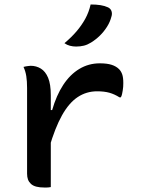

<svg xmlns="http://www.w3.org/2000/svg" viewBox="-20 -834 640 858"><path d="M200 -342H213Q232 -408 262.5 -454.5Q293 -501 334.5 -526Q376 -551 426 -551Q458 -551 478.5 -544.5Q499 -538 512 -525Q521 -516 526 -502Q531 -488 531 -463Q531 -455 530.5 -446.5Q530 -438 528.5 -430Q527 -422 525.5 -414Q524 -406 520 -399H514Q492 -413 469 -419.5Q446 -426 414 -426Q366 -426 327 -400Q288 -374 257 -318.5Q226 -263 200 -174ZM207 2Q202 3 197 3.5Q192 4 187.5 4Q183 4 178 4Q157 4 142 0Q127 -4 118 -12.5Q109 -21 105 -32Q101 -43 101 -58Q101 -99 101 -138.5Q101 -178 101 -216.5Q101 -255 101 -292.5Q101 -330 101 -367Q101 -404 101 -441Q101 -471 97.5 -493.5Q94 -516 85 -535Q91 -537 96 -537.5Q101 -538 106.5 -539Q112 -540 117 -540Q142 -540 162.5 -527.5Q183 -515 195 -486.5Q207 -458 207 -408Q207 -367 207 -324.5Q207 -282 207 -240Q207 -198 207 -156.5Q207 -115 207 -75.5Q207 -36 207 2ZM385 -814Q410 -814 429 -811Q448 -808 463 -801Q475 -795 478.5 -783.5Q482 -772 478 -760Q472 -736 458 -714Q444 -692 426 -674.5Q408 -657 387 -644Q371 -634 355 -630Q339 -626 320 -626Q306 -626 292.5 -629.5Q279 -633 268 -641Q300 -668 322.5 -694.5Q345 -721 361 -750Q377 -779 385 -814Z"/></svg>

Font: Recursive Monospace Casual Medium
Style: Regular
Weight: 500
Version: Version 1.047